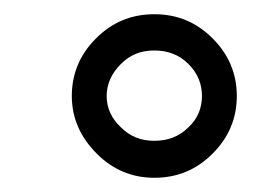

<svg xmlns="http://www.w3.org/2000/svg" viewBox="-20 -830 386 270"><path d="M279 -776C256 -799 229 -810 197 -810C165 -810 138 -799 115 -776C92 -753 81 -726 81 -695C81 -664 93 -637 116 -614C139 -591 166 -580 197 -580C229 -580 256 -591 279 -614C302 -637 313 -664 313 -695C313 -726 302 -753 279 -776ZM150 -740C163 -753 178 -759 197 -759C216 -759 232 -753 245 -740C258 -727 264 -712 264 -695C264 -678 258 -663 245 -651C232 -638 216 -632 197 -632C178 -632 163 -638 150 -651C137 -663 130 -678 130 -695C130 -712 137 -727 150 -740Z"/></svg>

Font: Argentum Sans
Style: Regular
Weight: 400
Designer: Julieta Ulanovsky
Foundry: Julieta Ulanovsky
Version: Version 5.001;March 29, 2019;FontCreator 11.5.0.2425 64-bit